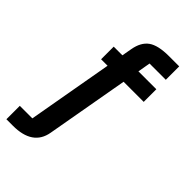

<svg xmlns="http://www.w3.org/2000/svg" viewBox="-244 -608 840 840"><g transform="rotate(45 176.0 -188.0)"><path d="M131.8 -395.5 140.1 -441.9Q148.9 -492.2 179.9 -514.6Q210.9 -537.1 278.8 -537.1H341.8V-454.1H241.2L231 -395.5H341.8V-317.4H217.3L149.4 65.9Q132.8 161.1 10.7 161.1H-29.3V78.1H48.3L118.2 -317.4H78.1V-395.5Z"/></g></svg>

Font: Squarish Sans CT
Style: Regular
Weight: 400
Version: Version 0.9